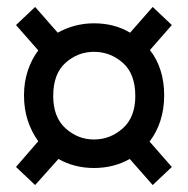

<svg xmlns="http://www.w3.org/2000/svg" viewBox="-20 -621 540 552"><path d="M49 -347Q49 -385 60 -418Q71 -451 90 -476L26 -549L81 -601L146 -527Q169 -540 195.5 -547Q222 -554 250 -554Q309 -554 354 -527L419 -601L474 -549L411 -477Q431 -452 441.5 -419Q452 -386 452 -347Q452 -307 441 -273.5Q430 -240 410 -214L474 -141L419 -89L353 -164Q307 -138 250 -138Q194 -138 148 -164L81 -89L26 -141L90 -215Q71 -241 60 -274Q49 -307 49 -347ZM133 -345Q133 -284 168.5 -252Q204 -220 250 -220Q297 -220 333 -252Q369 -284 369 -345Q369 -409 333 -440.5Q297 -472 250 -472Q204 -472 168.5 -440.5Q133 -409 133 -345Z"/></svg>

Font: Radio Canada Condensed
Style: Regular
Weight: 400
Width: 3
Designer: Charles Daoud, Etienne Aubert Bonn, Alexandre Saumier Demers, Jacques Le Bailly
Foundry: Radio-Canada
Version: Version 2.104; ttfautohint (v1.8.4.7-5d5b);gftools[0.9.28.de